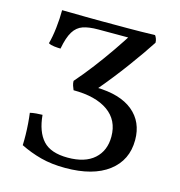

<svg xmlns="http://www.w3.org/2000/svg" viewBox="-103 -770 815 870"><g transform="rotate(15 304.5 -334.5)"><path d="M280 9Q216 9 165 -4.5Q114 -18 68 -41Q69 -64 68.5 -90Q68 -116 66 -142.5Q64 -169 61 -191Q73 -194 90 -195.5Q107 -197 119 -197Q126 -119 162.5 -79Q199 -39 279 -39Q360 -39 403 -77.5Q446 -116 446 -182Q446 -259 388 -300Q330 -341 226 -341Q222 -350 218.5 -360.5Q215 -371 215 -382Q251 -423 288 -471.5Q325 -520 359 -569.5Q393 -619 421 -664L422 -636H263Q219 -636 191.5 -626.5Q164 -617 147 -589.5Q130 -562 120 -508Q107 -508 90 -510Q73 -512 63 -518Q72 -550 77 -594Q82 -638 82 -678Q97 -678 127.5 -677.5Q158 -677 194.5 -676.5Q231 -676 266 -676Q301 -676 326 -676Q359 -676 389.5 -676Q420 -676 451 -676.5Q482 -677 518 -678Q522 -673 525.5 -664Q529 -655 529 -645Q494 -591 440 -517.5Q386 -444 325 -372L322 -380Q435 -378 494.5 -329Q554 -280 554 -195Q554 -100 482 -45.5Q410 9 280 9Z"/></g></svg>

Font: Vollkorn
Style: Regular
Weight: 400
Designer: Friedrich Althausen
Foundry: Friedrich Althausen
Version: Version 4.104